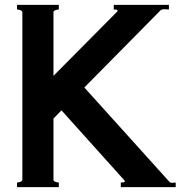

<svg xmlns="http://www.w3.org/2000/svg" viewBox="-20 -770 748 790"><path d="M677 -22Q681 -17 691.5 -18Q702 -19 703 -19V0H477V-19Q491 -19 493 -22Q495 -25 490 -30L233 -316L200 -282V-30Q200 -25 207.5 -22Q215 -19 222 -19V0H50V-19Q57 -19 64.5 -22Q72 -25 72 -30V-720Q72 -725 64.5 -728Q57 -731 50 -731V-750H222V-731Q215 -731 207.5 -728Q200 -725 200 -720V-458L462 -722Q464 -724 464 -726Q464 -731 448 -731V-750H675V-731L656 -732Q647 -732 642 -729L327 -410Z"/></svg>

Font: Aoboshi One
Style: Regular
Weight: 400
Designer: IKIMOJI
Foundry: Natsumi Matsuba
Version: Version 1.000; ttfautohint (v1.8.3)